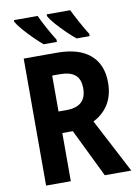

<svg xmlns="http://www.w3.org/2000/svg" viewBox="-100 -998 763 1063"><g transform="rotate(-10 281.5 -466.5)"><path d="M71 0V-714H258Q381 -714 444.5 -659Q508 -604 508 -503Q508 -432 477.5 -382Q447 -332 391 -304L550 0H401L269 -271H210V0ZM255 -392Q367 -392 367 -495Q367 -547 338.5 -570.5Q310 -594 254 -594H210V-392ZM379 -773Q355 -792 326 -820.5Q297 -849 272.5 -877Q248 -905 239 -923V-933H371Q385 -904 407.5 -862.5Q430 -821 452 -786V-773ZM193 -773Q172 -791 143 -819.5Q114 -848 89.5 -876.5Q65 -905 55 -923V-933H188Q202 -902 224 -861.5Q246 -821 268 -786V-773Z"/></g></svg>

Font: Noto Sans Mono SemiCondensed
Style: Bold
Weight: 700
Width: 4
Designer: Monotype Design Team
Foundry: Monotype Imaging Inc.
Version: Version 2.014